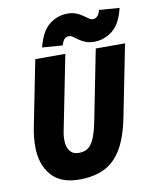

<svg xmlns="http://www.w3.org/2000/svg" viewBox="-94 -926 798 1007"><g transform="rotate(-10 305.0 -422.0)"><path d="M247 12Q146 12 97 -46.5Q48 -105 48 -196Q48 -226 51 -253Q54 -280 60 -308L128 -650H288L216 -288Q212 -268 208 -248Q204 -228 204 -208Q204 -168 220.5 -147Q237 -126 268 -126Q296 -126 315.5 -138.5Q335 -151 349.5 -183.5Q364 -216 376 -276L450 -650H606L530 -268Q509 -163 472 -102Q435 -41 379.5 -14.5Q324 12 247 12ZM448 -686Q422 -686 402.5 -694Q383 -702 369 -712Q355 -722 344 -730Q333 -738 322 -738Q310 -738 300 -730Q290 -722 282 -696L174 -704Q194 -787 237.5 -821.5Q281 -856 336 -856Q362 -856 381.5 -848Q401 -840 415 -830Q429 -820 440.5 -812Q452 -804 462 -804Q474 -804 484.5 -812.5Q495 -821 502 -846L610 -838Q591 -756 547 -721Q503 -686 448 -686Z"/></g></svg>

Font: Source Code Pro ExtraLight Black
Style: Italic
Weight: 900
Italic angle: -11°
Monospace: yes
Version: Version 1.016;hotconv 1.0.116;makeotfexe 2.5.65601